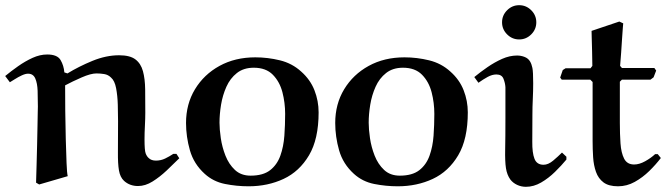

<svg xmlns="http://www.w3.org/2000/svg" viewBox="-27 -707 2569 740"><path d="M224 -378Q224 -334 224.5 -279Q225 -224 226.5 -171Q228 -118 229.5 -79Q231 -40 234 -28L124 4L112 -3Q113 -32 114 -70.5Q115 -109 116 -148Q117 -187 117.5 -220.5Q118 -254 118.5 -275Q119 -296 119 -296Q119 -328 118 -357Q117 -386 109 -404.5Q101 -423 81 -423Q71 -423 57 -416.5Q43 -410 30.5 -402Q18 -394 11 -390L-7 -414Q16 -433 43 -452Q70 -471 98.5 -484Q127 -497 155 -497Q194 -497 206.5 -475.5Q219 -454 221 -428L233 -424Q277 -451 329.5 -472.5Q382 -494 432 -494Q474 -494 495 -478Q516 -462 524 -432.5Q532 -403 532.5 -362.5Q533 -322 533 -273Q533 -250 531.5 -222Q530 -194 530 -170Q530 -127 534.5 -115.5Q539 -104 546 -98Q556 -88 574 -88Q593 -88 609.5 -96Q626 -104 641 -114H653L664 -97Q642 -75 615.5 -50Q589 -25 561 -7.5Q533 10 505 10Q473 10 451 -10Q436 -24 431.5 -50Q427 -76 427.5 -121.5Q428 -167 428 -240Q428 -269 427 -303.5Q426 -338 420.5 -367Q415 -396 401 -408Q390 -419 375 -421.5Q360 -424 345 -424Q323 -424 287.5 -408.5Q252 -393 224 -378Z M762 -37Q720 -75 705 -127.5Q690 -180 690 -233Q690 -306 724.5 -363Q759 -420 819 -453Q879 -486 957 -486Q1005 -486 1052 -474.5Q1099 -463 1134 -431Q1169 -400 1185 -359Q1201 -318 1201 -274Q1201 -171 1164 -108.5Q1127 -46 1066 -17.5Q1005 11 931 11Q885 11 840 2Q795 -7 762 -37ZM951 -446Q912 -446 886 -425.5Q860 -405 845.5 -372.5Q831 -340 825 -303.5Q819 -267 819 -234Q819 -209 824 -174.5Q829 -140 842 -107Q855 -74 878.5 -52Q902 -30 939 -30Q987 -30 1014 -51Q1041 -72 1053.5 -107Q1066 -142 1069 -184Q1072 -226 1072 -268Q1072 -311 1061.5 -351.5Q1051 -392 1024.5 -419Q998 -446 951 -446Z M1337 -37Q1295 -75 1280 -127.5Q1265 -180 1265 -233Q1265 -306 1299.5 -363Q1334 -420 1394 -453Q1454 -486 1532 -486Q1580 -486 1627 -474.5Q1674 -463 1709 -431Q1744 -400 1760 -359Q1776 -318 1776 -274Q1776 -171 1739 -108.5Q1702 -46 1641 -17.5Q1580 11 1506 11Q1460 11 1415 2Q1370 -7 1337 -37ZM1526 -446Q1487 -446 1461 -425.5Q1435 -405 1420.5 -372.5Q1406 -340 1400 -303.5Q1394 -267 1394 -234Q1394 -209 1399 -174.5Q1404 -140 1417 -107Q1430 -74 1453.5 -52Q1477 -30 1514 -30Q1562 -30 1589 -51Q1616 -72 1628.5 -107Q1641 -142 1644 -184Q1647 -226 1647 -268Q1647 -311 1636.5 -351.5Q1626 -392 1599.5 -419Q1573 -446 1526 -446Z M1908 -621Q1908 -648 1927.5 -667.5Q1947 -687 1974 -687Q2001 -687 2020.5 -667.5Q2040 -648 2040 -621Q2040 -594 2020.5 -574.5Q2001 -555 1974 -555Q1947 -555 1927.5 -574.5Q1908 -594 1908 -621ZM2139 -119 2156 -103V-92Q2137 -69 2112 -44.5Q2087 -20 2058.5 -3.5Q2030 13 2000 13Q1982 13 1966 5.5Q1950 -2 1940 -15Q1927 -33 1923 -59Q1919 -85 1920 -131.5Q1921 -178 1921 -254V-371Q1920 -387 1913.5 -403.5Q1907 -420 1886 -420Q1870 -420 1852.5 -410.5Q1835 -401 1817 -388L1801 -410Q1824 -429 1851.5 -448Q1879 -467 1908 -480Q1937 -493 1966 -493Q1981 -493 1995 -487.5Q2009 -482 2016 -470Q2022 -460 2025 -445Q2028 -430 2028 -386Q2028 -356 2026.5 -325.5Q2025 -295 2025 -265Q2025 -204 2024.5 -161Q2024 -118 2033 -95Q2042 -72 2068 -72Q2086 -72 2105 -88Q2124 -104 2139 -119Z M2253 -588 2360 -624 2375 -617Q2375 -617 2373.5 -600Q2372 -583 2370.5 -557.5Q2369 -532 2367 -504Q2365 -476 2363 -453L2370 -445H2495L2502 -435L2492 -409L2480 -400H2370L2362 -392V-233Q2362 -191 2364.5 -154.5Q2367 -118 2378.5 -95.5Q2390 -73 2417 -73Q2437 -73 2459.5 -85.5Q2482 -98 2498 -113H2508L2520 -98Q2501 -73 2475.5 -48Q2450 -23 2419.5 -6Q2389 11 2355 11Q2319 11 2299 -4Q2279 -19 2270 -44.5Q2261 -70 2259 -101Q2257 -132 2257 -163V-391L2248 -400H2138L2132 -408L2142 -437L2153 -444H2249L2256 -453Q2256 -479 2255 -510.5Q2254 -542 2253.5 -565Q2253 -588 2253 -588Z"/></svg>

Font: Aref Ruqaa Ink
Style: Bold
Weight: 700
Designer: Abdullah Aref
Version: Version 1.005